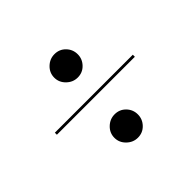

<svg xmlns="http://www.w3.org/2000/svg" viewBox="-121 -778 801 801"><g transform="rotate(-45 280.0 -377.5)"><path d="M280.5 -486Q252.5 -486 231.5 -506.5Q210.5 -527 210.5 -555Q210.5 -583.5 231.5 -603.8Q252.5 -624 280.5 -624Q309.5 -624 329.2 -603.8Q349 -583.5 349 -555Q349 -527 329.2 -506.5Q309.5 -486 280.5 -486ZM50 -379V-391H510V-379ZM280.5 -131Q252.5 -131 231.5 -151.5Q210.5 -172 210.5 -200Q210.5 -228.5 231.5 -248.8Q252.5 -269 280.5 -269Q309.5 -269 329.2 -248.8Q349 -228.5 349 -200Q349 -172 329.2 -151.5Q309.5 -131 280.5 -131Z"/></g></svg>

Font: Bodoni Moda 18pt SemiBold
Style: Regular
Weight: 600
Designer: Owen Earl
Foundry: indestructible type
Version: Version 2.005